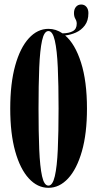

<svg xmlns="http://www.w3.org/2000/svg" viewBox="-20 -842 441 872"><path d="M200 11Q150 11 110.8 -31.8Q71.5 -74.5 49 -155Q26.5 -235.5 26.5 -349Q26.5 -463 49 -544Q71.5 -625 110.8 -668Q150 -711 200 -711Q234 -711 264 -690.5Q294 -691 311.2 -700.8Q328.5 -710.5 328.5 -734.5Q328.5 -746 322.2 -756.5Q316 -767 316 -782.5Q316 -800 325 -810.8Q334 -821.5 349 -821.5Q363.5 -821.5 372.5 -810.8Q381.5 -800 381.5 -782.5Q381.5 -748 365.2 -726.5Q349 -705 324.8 -694.2Q300.5 -683.5 276 -681Q321 -642.5 348 -557.8Q375 -473 375 -349Q375 -235.5 352 -155Q329 -74.5 289.5 -31.8Q250 11 200 11ZM200 1Q219 1 229 -41.8Q239 -84.5 242.5 -163.2Q246 -242 246 -349Q246 -456.5 242.5 -535.5Q239 -614.5 229 -657.8Q219 -701 200 -701Q180.5 -701 171 -657.8Q161.5 -614.5 158.2 -535.5Q155 -456.5 155 -349Q155 -242 158.2 -163.2Q161.5 -84.5 171 -41.8Q180.5 1 200 1Z"/></svg>

Font: Imbue 100pt
Style: Bold
Weight: 700
Designer: Tyler Finck
Foundry: Etcetera Type Company
Version: Version 1.102; ttfautohint (v1.8.3)